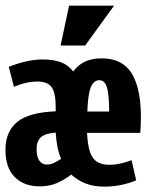

<svg xmlns="http://www.w3.org/2000/svg" viewBox="-42 -659 525 687"><path d="M212.9 -34.2Q185.5 -13.7 159.2 -2.9Q132.8 7.8 100.6 7.8Q43.9 7.8 10.7 -25.4Q-22.5 -58.6 -22.5 -123Q-22.5 -187.5 19 -222.2Q60.5 -256.8 157.2 -260.7V-278.3Q157.2 -327.1 142.6 -347.2Q127.9 -367.2 92.8 -367.2Q52.7 -367.2 7.8 -348.6L-10.7 -419.9Q56.6 -446.3 110.4 -446.3Q148.4 -446.3 175.3 -436.5Q202.1 -426.8 219.7 -403.3Q238.3 -427.7 263.2 -439Q288.1 -450.2 321.3 -450.2Q405.3 -450.2 437.5 -381.3Q469.7 -312.5 460 -183.6H269.5Q271.5 -140.6 279.8 -115.7Q288.1 -90.8 305.2 -80.1Q322.3 -69.3 350.6 -69.3Q385.7 -69.3 428.7 -85.9L445.3 -13.7Q390.6 8.8 332 8.8Q293.9 8.8 265.6 -2Q237.3 -12.7 212.9 -34.2ZM176.8 -90.8Q161.1 -125 157.2 -184.6Q119.1 -181.6 104 -167.5Q88.9 -153.3 88.9 -127Q88.9 -98.6 98.6 -84.5Q108.4 -70.3 125 -70.3Q138.7 -70.3 150.4 -75.7Q162.1 -81.1 176.8 -90.8ZM313.5 -372.1Q293 -372.1 282.7 -346.2Q272.5 -320.3 270.5 -259.8H348.6Q348.6 -319.3 340.8 -345.7Q333 -372.1 313.5 -372.1ZM205.1 -638.7H366.2L262.7 -496.1H174.8Z"/></svg>

Font: Sudo Var
Style: Regular
Weight: 400
Monospace: yes
Designer: Jens Kutilek
Foundry: Jens Kutilek
Version: Version 0.065;FEAKit 1.0